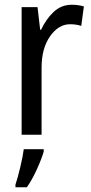

<svg xmlns="http://www.w3.org/2000/svg" viewBox="-20 -567 385 808"><path d="M153 -442H149L138 -537H71V0H155V-283Q155 -363 190.5 -414Q226 -465 275 -465Q301 -465 322 -458L333 -540Q309 -547 282 -547Q238 -547 206 -517Q174 -487 153 -442ZM80 61Q76 92 65 138Q54 184 45 210V221H93Q115 190 135 146Q155 102 164 71V61Z"/></svg>

Font: Noto Sans Display SemiCondensed
Style: Regular
Weight: 400
Width: 4
Designer: Monotype Design team
Foundry: Monotype Imaging Inc.
Version: 1.000